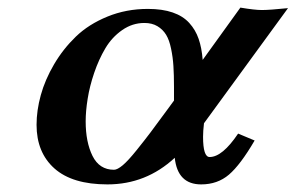

<svg xmlns="http://www.w3.org/2000/svg" viewBox="-20 -468 770 500"><path d="M365.2 -444.8Q402.8 -444.8 429.7 -435.5Q456.5 -426.3 472.9 -408.2Q489.3 -390.1 497.3 -366.7Q505.4 -343.3 507.8 -312L606 -448.2Q643.1 -441.9 662.1 -441.9Q682.1 -441.9 730 -446.8L511.2 -147Q508.8 -126.5 508.8 -111.8Q508.8 -59.1 525.9 -59.1Q559.1 -59.1 600.1 -120.1L643.1 -102.1Q606 -38.6 576.2 -13.2Q546.4 12.2 503.9 12.2Q442.4 12.2 435.1 -57.1Q360.4 12.2 259.8 12.2Q168.5 12.2 121.8 -29.3Q75.2 -70.8 75.2 -143.1Q75.2 -180.2 86.2 -220.2Q97.2 -260.3 120.8 -300.5Q144.5 -340.8 177.7 -372.8Q210.9 -404.8 259.8 -424.8Q308.6 -444.8 365.2 -444.8ZM433.1 -206.1V-241.2Q433.1 -273.4 431.6 -296.1Q430.2 -318.8 425.5 -341.3Q420.9 -363.8 412.6 -377.4Q404.3 -391.1 390.1 -399.7Q376 -408.2 356 -408.2Q324.7 -408.2 298.1 -389.6Q271.5 -371.1 254.4 -342.3Q237.3 -313.5 225.3 -278.3Q213.4 -243.2 208.3 -210.9Q203.1 -178.7 203.1 -151.9Q203.1 -98.1 220.9 -62Q238.8 -25.9 276.9 -25.9Q285.6 -25.9 299.8 -37.8Q314 -49.8 335.9 -77.1Q357.9 -104.5 371.8 -123Q385.7 -141.6 414.1 -180.2Z"/></svg>

Font: Linux Libertine
Style: Bold Italic
Weight: 700
Italic angle: -11.5°
Designer: Philipp H. Poll
Foundry: Philipp H. Poll
Version: Version 4.0.5